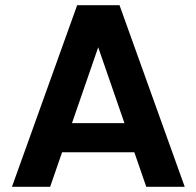

<svg xmlns="http://www.w3.org/2000/svg" viewBox="-20 -719 756 739"><path d="M543 0C543 0 691 0 691 0C691 0 440 -699 440 -699C440 -699 277 -699 277 -699C277 -699 26 0 26 0C26 0 173 0 173 0C173 0 219 -133 219 -133C219 -133 497 -133 497 -133C497 -133 543 0 543 0ZM257 -245C257 -245 358 -537 358 -537C358 -537 459 -245 459 -245C459 -245 257 -245 257 -245Z"/></svg>

Font: Girnar Poppins
Style: SemiBold
Weight: 500
Designer: Ninad Kale (Devanagari), Jonny Pinhorn (Latin)
Foundry: Indian Type Foundry
Version: ""